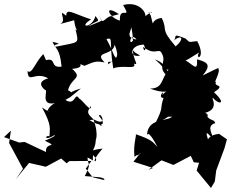

<svg xmlns="http://www.w3.org/2000/svg" viewBox="-77 -844 1163 951"><path d="M657 -2 723 -50 782 -27 868 -72 883 -40 909 -38 897 1 968 87 987 55 994 0 1035 -110 1047 -154 1008 -181C923 -172 958 -105 952 -159C912 -200 888 -188 831 -158C837 -162 870 -168 868 -133C924 -163 865 -155 956 -143C940 -196 942 -196 980 -153C973 -186 945 -221 989 -234C985 -258 950 -242 945 -285C953 -240 965 -301 917 -281C1023 -294 964 -365 978 -359C1007 -324 1048 -327 983 -387C1047 -428 976 -413 994 -437C976 -429 1018 -488 1004 -505C1018 -516 955 -484 927 -470C967 -519 958 -535 899 -550C903 -479 878 -530 827 -553C839 -534 852 -550 909 -584C886 -544 946 -553 900 -640C860 -638 867 -628 842 -653C763 -685 811 -657 775 -636C823 -679 840 -654 793 -614C712 -709 757 -687 724 -755C660 -749 666 -682 719 -680C658 -718 688 -766 653 -786C682 -765 692 -811 629 -751C668 -752 626 -845 533 -819C579 -740 512 -821 517 -742C465 -754 431 -828 512 -774C431 -750 486 -773 465 -762C435 -747 429 -717 414 -771C422 -730 454 -754 359 -713C412 -750 420 -730 396 -765C380 -703 306 -705 374 -748C282 -778 252 -806 251 -766C198 -809 267 -733 213 -723C306 -749 329 -749 290 -760C289 -672 348 -662 297 -699C314 -623 320 -638 196 -612C178 -631 253 -620 183 -637C201 -596 219 -605 228 -514C167 -506 206 -560 150 -546C161 -490 181 -479 138 -576C96 -536 82 -473 59 -492C64 -426 94 -493 162 -456C88 -436 154 -392 146 -399C165 -400 118 -319 194 -333C136 -301 153 -245 180 -251C135 -335 201 -262 131 -312C181 -220 169 -207 168 -169C144 -177 140 -138 203 -181C163 -174 238 -184 145 -147C220 -111 144 -143 151 -91L45 -141L18 -138L-57 -165L-23 -197L-32 -136L37 -8L1 44L67 -37L150 -18L226 -59L253 -35L266 -46L376 -47L348 -9L382 34L440 48C442 30 392 34 343 28C378 -41 358 -19 356 -69C315 -80 363 -64 383 -49C383 -49 382 -92 387 -71C427 -47 349 -13 431 -108C349 -100 398 -78 398 -163C390 -131 418 -170 385 -254C461 -210 421 -294 413 -270C457 -219 419 -216 366 -249C414 -259 431 -215 425 -219C345 -287 353 -283 373 -320C378 -279 331 -350 315 -356C292 -393 298 -316 247 -349C288 -375 241 -338 324 -406C234 -379 301 -378 260 -397C277 -463 336 -454 280 -503C358 -509 293 -540 341 -518C398 -543 402 -541 441 -535C383 -592 484 -566 491 -623C518 -552 498 -561 459 -525C459 -546 449 -532 517 -543C475 -571 499 -562 450 -651C487 -659 461 -644 484 -505C527 -525 605 -496 586 -529C622 -516 561 -559 588 -650C554 -603 569 -691 599 -648C533 -660 584 -697 571 -720C601 -592 549 -606 617 -569C560 -555 565 -622 635 -623C653 -588 633 -588 632 -612C694 -563 710 -613 725 -578C752 -531 691 -509 764 -459C740 -541 707 -540 689 -551C769 -484 709 -497 758 -500C718 -448 732 -407 666 -405C773 -366 771 -420 727 -374C741 -408 701 -359 733 -359C713 -300 736 -318 692 -233C771 -270 776 -264 736 -330C698 -255 731 -267 775 -266C754 -241 646 -264 651 -163C649 -213 688 -146 703 -116C678 -142 678 -151 593 -180C605 -183 581 -136 589 -67C618 -91 653 -97 610 -101C601 -70 597 -63 625 -94L584 -43L681 -12Z"/></svg>

Font: Hussar Lance
Style: ExBd
Weight: 700
Foundry: Cannot Into Space Fonts, PlusOne Fonts
Version: Version 2.270